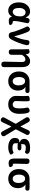

<svg xmlns="http://www.w3.org/2000/svg" viewBox="2151 -2765 830 5172"><g transform="rotate(90 2566.0 -179.0)"><path d="M432 -76Q430 -85 428 -85Q426 -85 418 -71Q368 14 266.5 14Q165 14 104.5 -63Q44 -140 44 -275.5Q44 -411 119 -495Q189 -574 291 -574Q401 -574 445 -465Q450 -453 452 -453Q454 -453 456 -462L463 -499Q476 -573 546 -559Q615 -545 604 -495Q546 -234 546 -159Q546 -106 562 -107Q627 -109 649 -61Q672 -12 590 -3Q450 14 432 -76ZM300 -107Q342 -107 377 -147Q412 -187 416 -242L421 -311Q423 -341 414 -369Q388 -453 312 -453Q264 -453 231 -410Q194 -362 194 -277.5Q194 -193 222 -150Q250 -107 300 -107Z M932 0Q862 0 850 -70Q837 -149 779 -296Q725 -431 709 -455Q668 -518 729 -556Q789 -595 829 -530Q849 -497 894 -370Q936 -250 953 -159Q955 -150 957.5 -150Q960 -150 966 -162Q1046 -344 1058 -490Q1065 -566 1136 -557Q1208 -548 1195 -473Q1184 -407 1139 -282Q1090 -149 1034 -54Q1002 0 940 0Z M1714 200Q1640 200 1641 124L1649 -294Q1650 -331 1650 -368Q1650 -396 1634 -422Q1618 -448 1578 -448Q1544 -448 1516.5 -426.5Q1489 -405 1470 -376Q1456 -355 1456 -330V-75Q1456 0 1383 0Q1309 0 1309 -75V-393Q1309 -485 1304 -518Q1299 -551 1364 -559Q1428 -567 1436 -492L1439 -464Q1440 -457 1441.5 -457Q1443 -457 1454 -472Q1485 -514 1525 -542Q1572 -574 1627 -574Q1788 -574 1788 -349V126Q1788 201 1714 200Z M1982 -60Q1905 -139 1905 -275Q1905 -411 1987 -489Q2061 -560 2173 -560H2414Q2490 -560 2487 -499Q2483 -439 2407 -447Q2394 -449 2330 -450Q2325 -450 2325 -447.5Q2325 -445 2339 -437Q2370 -420 2395 -369.5Q2420 -319 2420 -251Q2420 -129 2349 -57.5Q2278 14 2166 14Q2054 14 1982 -60ZM2251 -388Q2220 -440 2167.5 -440Q2115 -440 2086 -401Q2055 -358 2055 -274Q2055 -195 2085.5 -150.5Q2116 -106 2167.5 -106Q2219 -106 2249.5 -148.5Q2280 -191 2280 -265Q2280 -339 2251 -388Z M2795 14Q2680 14 2620 -50Q2564 -110 2564 -183Q2564 -221 2565 -259L2567 -356Q2568 -393 2568 -430Q2568 -493 2563 -520.5Q2558 -548 2626 -562Q2694 -575 2701.5 -543.5Q2709 -512 2709 -461Q2709 -423 2708 -385L2703 -246Q2702 -209 2702 -172Q2702 -158 2728 -132Q2754 -106 2795 -106Q2900 -106 2900 -283Q2900 -406 2883 -465Q2861 -537 2931 -558Q3001 -579 3022 -507Q3047 -425 3047 -290Q3047 -146 2981 -66Q2915 14 2795 14Z M3273 170Q3241 238 3178 206Q3116 174 3153 108L3308 -173Q3316 -187 3308 -200L3152 -456Q3113 -520 3175 -556Q3236 -591 3273 -525L3380 -329Q3387 -316 3389 -316Q3391 -316 3397 -329L3484 -520Q3515 -589 3577 -559Q3639 -529 3603 -462L3469 -204Q3461 -190 3469 -176L3636 97Q3675 161 3614 197Q3552 232 3517 165L3398 -57Q3391 -70 3389 -70Q3387 -70 3381 -57Z M3950 14Q3839 14 3769 -30Q3695 -77 3695 -158Q3695 -263 3761 -280Q3839 -301 3839 -220V-172Q3839 -138 3872 -118.5Q3905 -99 3965 -99Q4037 -99 4065 -121Q4093 -143 4126 -99Q4159 -55 4132 -35.5Q4105 -16 4053 0Q4007 14 3950 14ZM3881 -239Q3806 -239 3806 -288Q3805 -337 3880 -338L3955 -340Q4031 -341 4030 -288Q4029 -234 3953 -238Q3938 -239 3902 -239ZM3864 -382Q3864 -312 3820 -303Q3775 -294 3739 -349Q3720 -378 3720 -416Q3720 -493 3790 -536Q3854 -574 3954.5 -574Q4055 -574 4084 -555Q4146 -513 4115 -468Q4084 -422 4057 -441Q4030 -460 3960 -460Q3917 -460 3890.5 -443Q3864 -426 3864 -396Z M4281 -33Q4250 -75 4250 -159V-485Q4250 -560 4324 -559Q4398 -558 4396 -483L4389 -190Q4388 -153 4388 -140Q4388 -127 4399 -116.5Q4410 -106 4434.5 -107.5Q4459 -109 4478 -60Q4498 -10 4418 1Q4316 14 4281 -33Z M4611 -60Q4534 -139 4534 -275Q4534 -411 4616 -489Q4690 -560 4802 -560H5043Q5119 -560 5116 -499Q5112 -439 5036 -447Q5023 -449 4959 -450Q4954 -450 4954 -447.5Q4954 -445 4968 -437Q4999 -420 5024 -369.5Q5049 -319 5049 -251Q5049 -129 4978 -57.5Q4907 14 4795 14Q4683 14 4611 -60ZM4880 -388Q4849 -440 4796.5 -440Q4744 -440 4715 -401Q4684 -358 4684 -274Q4684 -195 4714.5 -150.5Q4745 -106 4796.5 -106Q4848 -106 4878.5 -148.5Q4909 -191 4909 -265Q4909 -339 4880 -388Z"/></g></svg>

Font: Resource Han Rounded KR
Style: Bold
Weight: 700
Designer: Cyano Hao (round all glyphs); Ryoko NISHIZUKA 西塚涼子 (kana, bopomofo & ideographs); Paul D. Hunt (Latin, Greek & Cyrillic)
Foundry: Cyano Hao
Version: 0.990